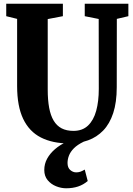

<svg xmlns="http://www.w3.org/2000/svg" viewBox="-20 -763 715 1032"><path d="M352 8Q262.5 8 199.8 -24Q137 -56 104.5 -124.2Q72 -192.5 72 -300.5V-661.5L13.5 -676V-743H318V-676L236.5 -660.5V-281.5Q236.5 -225.5 244.2 -183.8Q252 -142 268.5 -114.5Q285 -87 311.2 -73.2Q337.5 -59.5 375 -59.5Q423 -59.5 453 -88Q483 -116.5 497 -167.2Q511 -218 511 -285.5L510.5 -661L435.5 -676V-743H670V-676L608 -661.5L607.5 -294.5Q607.5 -213 588.5 -155.2Q569.5 -97.5 534.8 -61.5Q500 -25.5 453.5 -8.8Q407 8 352 8ZM335.5 249Q308.5 249 281.2 238Q254 227 236 205.2Q218 183.5 218 150.5Q218 118.5 233.2 90.2Q248.5 62 275.5 38.8Q302.5 15.5 338.5 -1L373.5 -5L429 -1Q396 15 377.2 34Q358.5 53 350.8 73Q343 93 343 113Q343 138 357.5 150.8Q372 163.5 389.5 163.5Q401.5 163.5 411.8 160Q422 156.5 435.5 148.5L451.5 210Q428 230 399.5 239.5Q371 249 335.5 249Z"/></svg>

Font: Merriweather 24pt SemiCondensed Black
Style: Regular
Weight: 900
Width: 4
Designer: Eben Sorkin
Foundry: Eben Sorkin
Version: Version 2.100